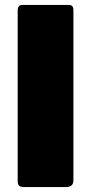

<svg xmlns="http://www.w3.org/2000/svg" viewBox="-20 -762 371 782"><path d="M261 -742Q279 -742 279 -721V-29Q279 -13 271 -6.5Q263 0 246 0H79Q63 0 57.5 -6Q52 -12 52 -25V-719Q52 -742 71 -742Z"/></svg>

Font: Libre Franklin Thin Black
Style: Regular
Weight: 900
Version: Version 3.000